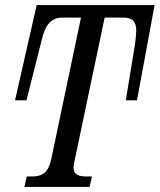

<svg xmlns="http://www.w3.org/2000/svg" viewBox="-20 -734 627 754"><path d="M76 0H332L341 -41H321C291 -41 269 -47 269 -75C269 -86 272 -100 275 -113L391 -665H465C500 -665 515 -649 515 -614C515 -595 510 -556 506 -535L474 -340H518L587 -714H124L39 -340H84L145 -582C157 -631 178 -665 225 -665H298L181 -108C168 -47 137 -41 103 -41H85Z"/></svg>

Font: Noto Serif ExtraCondensed
Style: Italic
Weight: 400
Width: 2
Italic angle: -12°
Designer: Monotype Design Team
Foundry: Monotype Imaging Inc.
Version: Version 2.014